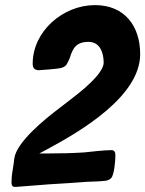

<svg xmlns="http://www.w3.org/2000/svg" viewBox="-20 -744 569 752"><path d="M166 -160C294 -229 529 -366 529 -532C529 -642 468 -724 352 -724C227 -724 108 -622 108 -494C108 -477 116 -469 133 -469C139 -469 210 -475 216 -477C226 -479 234 -483 240 -490C245 -498 249 -507 253 -516C265 -556 279 -580 327 -580C375 -580 386 -531 386 -499C386 -470 349 -432 312 -399C273 -366 231 -335 212 -320C159 -280 44 -188 36 -123C35 -110 32 -93 29 -74C26 -57 25 -40 25 -29C25 -18 29 -12 38 -12H43L171 -22C222 -25 271 -28 322 -32C345 -33 369 -33 393 -36C402 -37 410 -41 415 -46C428 -59 432 -118 432 -136C432 -149 427 -156 417 -156C386 -156 341 -150 309 -147C262 -144 218 -143 171 -143H134Z"/></svg>

Font: Bangerz
Style: Regular
Weight: 400
Designer: vernon adams
Foundry: Vernon Adams
Version: Version 2.10;December 28, 2023;FontCreator 13.0.0.2683 64-bi